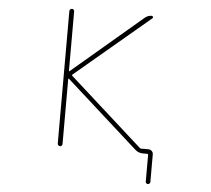

<svg xmlns="http://www.w3.org/2000/svg" viewBox="-59 -817 1117 1016"><g transform="rotate(5 500.0 -308.5)"><path d="M751 124V-18.6Q751 -23.4 746.1 -23.4H722.7Q698.2 -23.4 680.7 -40L298.8 -382.8Q297.9 -383.8 296.4 -383.3Q294.9 -382.8 294.9 -380.9V-36.1Q294.9 -31.2 291.5 -27.3Q288.1 -23.4 282.7 -23.4Q277.3 -23.4 273.4 -27.3Q269.5 -31.2 269.5 -36.1V-740.2Q269.5 -745.1 273.4 -749Q277.3 -752.9 282.7 -752.9Q288.1 -752.9 291.5 -749Q294.9 -745.1 294.9 -740.2V-424.8Q294.9 -420.9 298.8 -423.8L670.9 -740.2Q686.5 -752.9 706.1 -752.9Q710.9 -752.9 712.9 -748Q714.8 -743.2 710.9 -740.2L314.5 -406.2Q311.5 -403.3 314.5 -400.4L704.1 -50.8Q707 -47.9 711.9 -47.9H751Q760.7 -47.9 768.1 -40.5Q775.4 -33.2 775.4 -23.4V124Q775.4 128.9 771.5 132.3Q767.6 135.7 762.7 135.7Q757.8 135.7 754.4 132.3Q751 128.9 751 124Z"/></g></svg>

Font: Rounded Mgen+ 1m thin
Style: Regular
Weight: 100
Designer: [Source Han Sans]
Ryoko NISHIZUKA  (kana & ideographs); Paul D. Hunt (Latin, Greek & Cyrillic); Wenlong ZHANG  (bopomofo
Version: Version 1.059.20150602